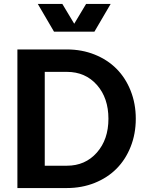

<svg xmlns="http://www.w3.org/2000/svg" viewBox="-20 -950 750 970"><path d="M67.9 0V-700.2H317.9Q393.6 -700.2 458.3 -674.3Q522.9 -648.4 568.6 -602.5Q614.3 -556.6 640.1 -491.5Q666 -426.3 666 -350.1Q666 -273.9 640.1 -208.7Q614.3 -143.6 568.6 -97.7Q522.9 -51.8 458.3 -25.9Q393.6 0 317.9 0ZM317.9 -112.8Q410.6 -112.8 469.2 -179Q527.8 -245.1 527.8 -350.1Q527.8 -455.1 469.5 -521Q411.1 -586.9 317.9 -586.9H206.1V-112.8ZM252.9 -790 170.9 -930.2H294.9L355 -830.1L415 -930.2H539.1L457 -790Z"/></svg>

Font: Uncut Sans
Style: Bold
Weight: 700
Designer: Kasper Nordkvist
Foundry: UNCUT.wtf
Version: Version 1.304;Glyphs 3.2 (3246)